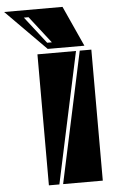

<svg xmlns="http://www.w3.org/2000/svg" viewBox="-181 -981 606 1022"><g transform="rotate(-5 122.5 -470.0)"><path d="M326 -700V0H114L264 -700ZM38 0V-700H244L94 0ZM95 -724 -119 -940H193L291 -724ZM-17 -901 95 -757H120L8 -901Z"/></g></svg>

Font: J.M. Nexus Grotesque
Style: Regular
Weight: 900
Designer: deFharo
Foundry: deFharo
Version: Version 3.003